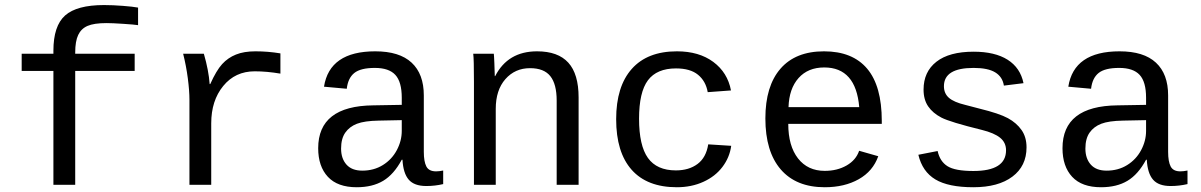

<svg xmlns="http://www.w3.org/2000/svg" viewBox="-20 -745 4841 774"><path d="M283.2 -459V0H195.3V-459H67.4V-528.3H195.3V-540.5Q195.3 -640.6 242.4 -682.6Q289.6 -724.6 399.4 -724.6Q434.6 -724.6 475.3 -721.4Q516.1 -718.3 536.6 -714.4V-643.6Q522 -646 477.3 -648.9Q432.6 -651.9 409.7 -651.9Q358.9 -651.9 333 -640.6Q307.1 -629.4 295.2 -604Q283.2 -578.6 283.2 -533.2V-528.3H522.9V-459Z M1110.4 -448.2Q1055.7 -457.5 1006.8 -457.5Q928.2 -457.5 879.9 -398.4Q831.5 -339.4 831.5 -248V0H743.7V-342.3Q743.7 -379.4 737.1 -429.7Q730.5 -480 718.3 -528.3H801.8Q821.3 -460.9 825.2 -406.2H827.6Q852.1 -460.9 875.5 -486.6Q898.9 -512.2 931.2 -525.1Q963.4 -538.1 1009.8 -538.1Q1060.5 -538.1 1110.4 -529.8Z M1737.8 -54.2Q1750.5 -54.2 1766.6 -57.6V-2.9Q1733.4 4.9 1698.7 4.9Q1649.9 4.9 1627.7 -20.8Q1605.5 -46.4 1602.5 -101.1H1599.6Q1567.9 -42 1524.7 -16.1Q1481.4 9.8 1418 9.8Q1340.8 9.8 1301.8 -32.2Q1262.7 -74.2 1262.7 -147.5Q1262.7 -317.9 1484.4 -320.3L1599.6 -322.3V-351.1Q1599.6 -415 1573.7 -443.1Q1547.9 -471.2 1491.2 -471.2Q1433.6 -471.2 1408.2 -450.7Q1382.8 -430.2 1377.9 -387.2L1286.1 -395.5Q1308.6 -538.1 1492.7 -538.1Q1590.3 -538.1 1639.4 -492.4Q1688.5 -446.8 1688.5 -360.4V-132.8Q1688.5 -93.8 1698.7 -74Q1709 -54.2 1737.8 -54.2ZM1440.4 -57.1Q1487.3 -57.1 1523.4 -79.6Q1559.6 -102.1 1579.6 -139.6Q1599.6 -177.2 1599.6 -217.3V-260.7L1506.8 -258.8Q1449.2 -257.8 1418.9 -246.1Q1388.7 -234.4 1371.8 -210.2Q1355 -186 1355 -146Q1355 -106 1376.7 -81.5Q1398.4 -57.1 1440.4 -57.1Z M2224.1 0V-339.4Q2224.1 -405.8 2198.5 -438Q2172.9 -470.2 2116.7 -470.2Q2056.2 -470.2 2017.3 -426Q1978.5 -381.8 1978.5 -306.2V0H1890.6V-415.5Q1890.6 -507.8 1887.7 -528.3H1970.7Q1971.2 -525.9 1971.7 -515.1Q1972.2 -504.4 1972.9 -490.5Q1973.6 -476.6 1974.6 -438H1976.1Q2027.3 -538.1 2145 -538.1Q2229.5 -538.1 2271 -492.4Q2312.5 -446.8 2312.5 -352.1V0Z M2463.9 -264.6Q2463.9 -396.5 2526.9 -467.3Q2589.8 -538.1 2709 -538.1Q2797.9 -538.1 2855.5 -495.4Q2913.1 -452.6 2926.8 -380.4L2833 -373.5Q2825.2 -418 2793.9 -443.6Q2762.7 -469.2 2705.1 -469.2Q2627.9 -469.2 2592 -421.4Q2556.2 -373.5 2556.2 -266.6Q2556.2 -158.2 2592 -108.2Q2627.9 -58.1 2704.6 -58.1Q2757.3 -58.1 2792 -84Q2826.7 -109.9 2835 -163.1L2927.7 -157.2Q2921.4 -110.4 2892.3 -72Q2863.3 -33.7 2815.4 -12Q2767.6 9.8 2708.5 9.8Q2588.9 9.8 2526.4 -60.5Q2463.9 -130.9 2463.9 -264.6Z M3157.7 -245.6Q3157.7 -156.7 3197 -106.4Q3236.3 -56.2 3304.7 -56.2Q3355 -56.2 3392.8 -77.9Q3430.7 -99.6 3443.4 -137.2L3520.5 -115.2Q3499 -54.7 3441.7 -22.5Q3384.3 9.8 3304.7 9.8Q3189.5 9.8 3127.4 -62Q3065.4 -133.8 3065.4 -267.6Q3065.4 -397.9 3126.2 -468Q3187 -538.1 3301.8 -538.1Q3416.5 -538.1 3475.6 -468.3Q3534.7 -398.4 3534.7 -257.3V-245.6ZM3302.7 -473.1Q3237.3 -473.1 3199.2 -430.4Q3161.1 -387.7 3158.7 -313H3443.8Q3430.2 -473.1 3302.7 -473.1Z M4118.2 -150.9Q4118.2 -75.7 4061.3 -33Q4004.4 9.8 3903.8 9.8Q3803.2 9.8 3750.7 -21.7Q3698.2 -53.2 3682.1 -121.1L3759.8 -136.2Q3769 -94.2 3799.6 -75Q3830.1 -55.7 3903.8 -55.7Q4035.6 -55.7 4035.6 -139.2Q4035.6 -170.4 4011.7 -189.7Q3987.8 -209 3938.5 -221.2Q3809.6 -252.9 3774.9 -271Q3740.2 -289.1 3721.7 -316.2Q3703.1 -343.3 3703.1 -383.8Q3703.1 -455.6 3754.9 -496.1Q3806.6 -536.6 3904.8 -536.6Q3990.7 -536.6 4042 -504.2Q4093.3 -471.7 4106 -409.7L4026.9 -399.9Q4021.5 -435.1 3992.2 -453.1Q3962.9 -471.2 3904.8 -471.2Q3785.2 -471.2 3785.2 -397.5Q3785.2 -368.2 3805.4 -350.6Q3825.7 -333 3870.6 -322.3L3928.7 -307.1Q4008.3 -287.6 4043.2 -268.6Q4078.1 -249.5 4098.1 -220.9Q4118.2 -192.4 4118.2 -150.9Z M4738.3 -54.2Q4751 -54.2 4767.1 -57.6V-2.9Q4733.9 4.9 4699.2 4.9Q4650.4 4.9 4628.2 -20.8Q4606 -46.4 4603 -101.1H4600.1Q4568.4 -42 4525.1 -16.1Q4481.9 9.8 4418.5 9.8Q4341.3 9.8 4302.2 -32.2Q4263.2 -74.2 4263.2 -147.5Q4263.2 -317.9 4484.9 -320.3L4600.1 -322.3V-351.1Q4600.1 -415 4574.2 -443.1Q4548.3 -471.2 4491.7 -471.2Q4434.1 -471.2 4408.7 -450.7Q4383.3 -430.2 4378.4 -387.2L4286.6 -395.5Q4309.1 -538.1 4493.2 -538.1Q4590.8 -538.1 4639.9 -492.4Q4689 -446.8 4689 -360.4V-132.8Q4689 -93.8 4699.2 -74Q4709.5 -54.2 4738.3 -54.2ZM4440.9 -57.1Q4487.8 -57.1 4523.9 -79.6Q4560.1 -102.1 4580.1 -139.6Q4600.1 -177.2 4600.1 -217.3V-260.7L4507.3 -258.8Q4449.7 -257.8 4419.4 -246.1Q4389.2 -234.4 4372.3 -210.2Q4355.5 -186 4355.5 -146Q4355.5 -106 4377.2 -81.5Q4398.9 -57.1 4440.9 -57.1Z"/></svg>

Font: Cousine
Style: Regular
Weight: 400
Monospace: yes
Designer: Steve Matteson
Foundry: Ascender Corporation
Version: Version 1.20